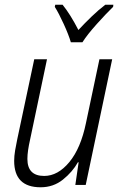

<svg xmlns="http://www.w3.org/2000/svg" viewBox="-20 -783 516 813"><path d="M329 -604Q350 -637 390.5 -682Q431 -727 459 -754L460 -763H426Q397 -741 367.5 -712.5Q338 -684 312 -656Q278 -722 245 -763H214L212 -754Q229 -727 250 -681Q271 -635 280 -604ZM310 -96H313L299 0H343L455 -532H401L344 -262Q322 -155 273.5 -96.5Q225 -38 167 -38Q96 -38 96 -110Q96 -127 99 -147.5Q102 -168 107 -190L179 -532H125L53 -193Q48 -170 44 -146Q40 -122 40 -102Q40 10 152 10Q206 10 246.5 -22.5Q287 -55 310 -96Z"/></svg>

Font: Noto Sans UI SemiCondensed Light
Style: Italic
Weight: 300
Width: 4
Designer: Monotype Design Team
Foundry: Monotype Imaging Inc.
Version: 1.001